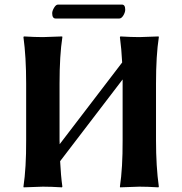

<svg xmlns="http://www.w3.org/2000/svg" viewBox="-20 -805 786 828"><path d="M494.1 -725.1H220.2Q205.1 -725.1 205.1 -748Q205.1 -757.8 213.1 -771.5Q221.2 -785.2 230 -785.2H505.9Q520 -785.2 520 -763.2Q520 -752 512 -738.5Q503.9 -725.1 494.1 -725.1ZM92.8 -444.8Q92.8 -560.1 81.1 -645L83 -647.9Q130.9 -645 165 -645L248 -647.9L249 -645Q236.8 -565.9 236.8 -444.8V-200.2Q236.8 -197.3 237.1 -191.7Q237.3 -186 237.3 -183.1L506.8 -535.6Q503.9 -594.2 497.1 -645L499 -647.9Q546.9 -645 581.1 -645L664.1 -647.9L665 -645Q652.8 -565.9 652.8 -444.8V-200.2Q652.8 -86.4 665 0L663.1 2.9Q615.2 0 581.1 0L498 2.9L497.1 0Q509.3 -81.1 508.8 -200.2V-444.8Q508.8 -447.8 508.8 -453.6Q508.8 -459.5 508.8 -462.4L239.3 -109.9Q242.2 -49.3 249 0L247.1 2.9Q199.2 0 165 0L82 2.9L81.1 0Q93.3 -81.1 92.8 -200.2Z"/></svg>

Font: Linux Biolinum O
Style: Bold
Weight: 700
Designer: Philipp H. Poll
Foundry: Philipp H. Poll
Version: Version 1.3.2